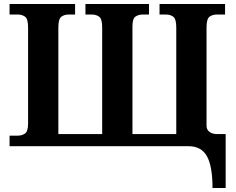

<svg xmlns="http://www.w3.org/2000/svg" viewBox="-20 -734 1184 964"><path d="M1047 210Q1047 101 1019 50.5Q991 0 926 0H28V-53H70Q90 -53 105.5 -63.5Q121 -74 121 -114V-596Q121 -639 106 -650Q91 -661 70 -661H28V-714H357V-661H324Q303 -661 288 -650Q273 -639 273 -596V-61H493V-596Q493 -639 478 -650Q463 -661 442 -661H409V-714H728V-661H696Q676 -661 660.5 -651Q645 -641 645 -601V-61H865V-596Q865 -639 850 -650Q835 -661 814 -661H781V-714H1110V-661H1068Q1047 -661 1032 -650Q1017 -639 1017 -596V-103Q1017 -83 1031.5 -72Q1046 -61 1068 -61H1113V210Z"/></svg>

Font: NotoSerif-Bold
Style: Regular
Weight: 700
Designer: Monotype Design Team
Foundry: Monotype Imaging Inc.
Version: Version 2.007; ttfautohint (v1.8) -l 8 -r 50 -G 200 -x 14 -D